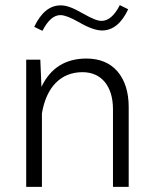

<svg xmlns="http://www.w3.org/2000/svg" viewBox="-20 -731 601 751"><path d="M144 -288.1C161.6 -391.1 218.3 -448.7 302.7 -448.7C377.4 -448.7 421.9 -393.1 421.9 -303.7V0H483.4V-312C483.4 -370.6 468.8 -417 439.9 -451.2C411.1 -484.9 370.1 -502 317.9 -502C235.8 -502 177.2 -464.8 142.1 -391.1L137.7 -497.6H82.5V0H144ZM146 -610.4C167 -651.4 190.4 -671.9 216.3 -671.9C232.4 -671.9 256.3 -662.6 288.1 -644.5C325.7 -622.6 356 -611.8 378.9 -611.8C421.4 -611.8 455.6 -639.6 481.4 -694.8L448.7 -710.9C427.7 -669.9 403.8 -649.4 377.4 -649.4C361.3 -649.4 341.8 -657.2 306.2 -677.2C264.6 -701.2 240.2 -710 217.3 -710C174.8 -710 140.6 -682.1 113.8 -626Z"/></svg>

Font: Estedad Light
Style: Regular
Weight: 300
Designer: Amin Abedi
Version: Version 7.3